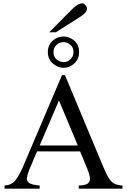

<svg xmlns="http://www.w3.org/2000/svg" viewBox="-20 -1126 759 1146"><path d="M710.9 0H450.2V-18.6Q496.1 -19.5 508.8 -35.4Q521.5 -51.3 515.1 -75.9Q508.8 -100.6 497.6 -127L458 -222.2H201.2L156.2 -116.7Q144 -86.4 140.9 -65.9Q137.7 -45.4 154.1 -33.9Q170.4 -22.5 216.8 -18.6V0H7.3V-18.6Q49.8 -21.5 71.8 -49.6Q93.8 -77.6 117.7 -131.8L350.1 -677.7H367.7L597.7 -127Q617.2 -81.1 632.3 -58.6Q647.5 -36.1 665.5 -28.3Q683.6 -20.5 710.9 -18.6ZM444.3 -257.8 332 -526.4 216.8 -257.8ZM452.1 -814.9Q452.1 -772.9 423.3 -747.1Q394.5 -721.2 359.9 -721.2Q325.2 -721.2 295.4 -747.1Q265.6 -772.9 265.6 -814.9Q265.6 -856.9 293.9 -882.6Q322.3 -908.2 359.9 -908.2Q394.5 -908.2 423.3 -883.3Q452.1 -858.4 452.1 -814.9ZM418.9 -814.9Q418.9 -841.8 400.6 -858.2Q382.3 -874.5 359.9 -874.5Q335.4 -874.5 317.4 -858.2Q299.3 -841.8 299.3 -814.9Q299.3 -786.6 318.1 -771Q336.9 -755.4 359.9 -755.4Q384.3 -755.4 401.6 -773.2Q418.9 -791 418.9 -814.9ZM499 -1074.2Q499 -1060.1 486.6 -1047.9Q474.1 -1035.6 458.5 -1025.4L314 -933.6H273.9L412.6 -1073.2Q425.3 -1086.4 441.2 -1096.2Q457 -1106 473.1 -1106Q481 -1106 490 -1095.2Q499 -1084.5 499 -1074.2Z"/></svg>

Font: BabelStone Roman
Style: Regular
Weight: 400
Designer: Walt Agee, Victor Gaultney, Peter Martin, Debbi Hosken, Becca Hirsbrunner (SIL); Andrew West (BabelStone)
Foundry: BabelStone
Version: Version 16.000